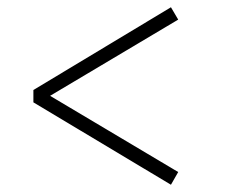

<svg xmlns="http://www.w3.org/2000/svg" viewBox="-20 -549 622 529"><path d="M451 -40 72 -267V-301L451 -529L471 -495L118 -285L471 -75Z"/></svg>

Font: Literata 36pt Light
Style: Regular
Weight: 300
Designer: Latin by Veronika Burian and Jose Scaglione. Greek by Irene Vlachou. Cyrillic by Vera Evstafieva.
Foundry: TypeTogether
Version: Version 3.002